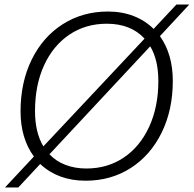

<svg xmlns="http://www.w3.org/2000/svg" viewBox="-20 -790 858 850"><path d="M158 -64 61 40H2L130 -97Q71 -178 71 -297Q71 -426 120.5 -526.5Q170 -627 258 -683Q346 -739 458 -739Q520 -739 571.5 -719Q623 -699 660 -662L761 -770H818L688 -630Q745 -550 745 -432Q745 -303 695.5 -202.5Q646 -102 558.5 -46Q471 10 359 10Q237 10 158 -64ZM681 -431Q681 -525 645 -585L199 -107Q228 -76 270 -60Q312 -44 362 -44Q456 -44 528 -92.5Q600 -141 640.5 -229Q681 -317 681 -431ZM172 -142 620 -619Q559 -685 453 -685Q359 -685 287 -636.5Q215 -588 175 -500.5Q135 -413 135 -298Q135 -204 172 -142Z"/></svg>

Font: Mona Sans Light
Style: Italic
Weight: 300
Italic angle: -11.7°
Designer: Deni Anggara
Foundry: GitHub
Version: Version 2.000